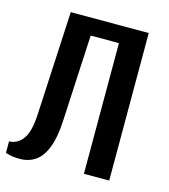

<svg xmlns="http://www.w3.org/2000/svg" viewBox="-107 -785 774 880"><g transform="rotate(15 280.0 -345.0)"><path d="M70 10Q36 10 18 5Q0 0 0 0V-55Q38 -55 64.5 -89.5Q91 -124 95 -210L120 -700H490V0H370V-620H236L215 -210Q211 -130 192 -81.5Q173 -33 141.5 -11.5Q110 10 70 10Z"/></g></svg>

Font: Cuprum
Style: Regular
Weight: 400
Designer: Jovanny Lemonad
Foundry: Jovanny Lemonad
Version: Version 3.000